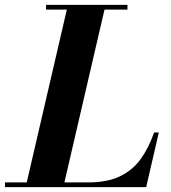

<svg xmlns="http://www.w3.org/2000/svg" viewBox="-68 -770 702 790"><path d="M37.5 0 211.5 -750H366.5L192.5 0ZM-47.5 0V-19.5H295Q373.5 -19.5 425.5 -44.5Q477.5 -69.5 510.8 -115.5Q544 -161.5 566 -225H585.5L533.5 0ZM121.5 -730.5V-750H456.5V-730.5Z"/></svg>

Font: Bodoni Moda
Style: Bold Italic
Weight: 700
Italic angle: -13°
Version: Version 2.004